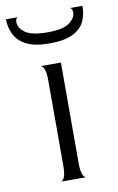

<svg xmlns="http://www.w3.org/2000/svg" viewBox="-136 -721 469 766"><g transform="rotate(-10 99.0 -338.0)"><path d="M48 0Q55 0 61.5 -14Q68 -28 68 -60V-408Q68 -440 61.5 -453.5Q55 -467 48 -468H130V-60Q130 -28 136.5 -14Q143 0 150 0ZM99 -551Q39 -551 5.5 -568.5Q-28 -586 -42 -615Q-56 -644 -56 -676H-7Q-10 -676 -13.5 -672Q-17 -668 -17 -657Q-17 -633 9.5 -614.5Q36 -596 99 -596Q162 -596 187.5 -615Q213 -634 213 -655Q213 -666 209.5 -671Q206 -676 203 -676H254Q254 -640 240.5 -612Q227 -584 193 -567.5Q159 -551 99 -551Z"/></g></svg>

Font: Red Rose Light
Style: Regular
Weight: 300
Designer: Jaikishan Patel
Version: Version 1.001; ttfautohint (v1.8.3)